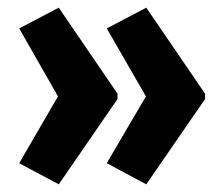

<svg xmlns="http://www.w3.org/2000/svg" viewBox="-20 -527 580 500"><path d="M514 -269 361 -47 258 -102 360 -276 258 -453 361 -507 514 -283ZM286 -269 133 -47 30 -102 131 -276 30 -453 133 -507 286 -283Z"/></svg>

Font: Noto Sans Gurmukhi ExtraCondensed ExtraBold
Style: Regular
Weight: 800
Width: 2
Designer: Jelle Bosma - Monotype Design Team
Foundry: Monotype Imaging Inc.
Version: Version 2.004; ttfautohint (v1.8.4.7-5d5b)